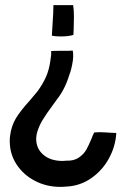

<svg xmlns="http://www.w3.org/2000/svg" viewBox="-20 -636 490 748"><path d="M188 -616V-609Q188 -590 185 -546Q182 -502 182 -497Q194 -494 217 -494Q247 -494 266 -500Q266 -512 267 -521L268 -570Q268 -598 265 -616H262H190ZM265 -414V-424Q265 -435 263 -439H262Q254 -438 237 -438H208Q189 -438 179 -437V-436Q181 -427 176 -398Q171 -363 159 -336Q147 -309 126 -280Q124 -278 94 -242Q61 -206 42.5 -176Q24 -146 19 -105Q18 -98 18 -86Q18 -36 44.5 4.5Q71 45 116 68.5Q161 92 214 92Q229 92 236 91Q291 89 335 58.5Q379 28 404.5 -19Q430 -66 433 -117V-118L409 -119Q381 -121 367 -121L347 -120Q340 -106 337 -97Q326 -70 316 -52.5Q306 -35 287 -22Q268 -9 239 -10L224 -9Q177 -9 149 -33Q121 -57 121 -95Q121 -102 123 -114Q130 -142 145 -167Q160 -192 189 -231L202 -249Q233 -288 250 -344Q259 -367 264 -401Z"/></svg>

Font: Londrina Solid Light
Style: Regular
Weight: 300
Designer: Marcelo Magalhaes
Foundry: Marcelo Magalhães
Version: Version 1.002